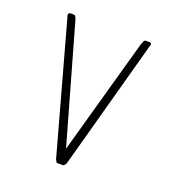

<svg xmlns="http://www.w3.org/2000/svg" viewBox="-86 -469 473 534"><g transform="rotate(20 151.0 -202.0)"><path d="M167 -9 165 -5Q163 -3 161.5 -1.5Q160 0 158 0H144Q139 0 138 -3Q137 -6 135 -9L29 -393Q27 -397 28.5 -400.5Q30 -404 35 -404H44Q48 -404 50 -399L52 -395L151 -46L248 -393Q250 -395 250 -396Q250 -397 251 -399V-401L254 -403Q254 -404 257 -404H267Q277 -404 272 -393Z"/></g></svg>

Font: Chathura Light
Style: Regular
Weight: 300
Designer: Appaji Ambarisha Darbha
Foundry: Aditya Fonts
Version: Version 1.002 2016